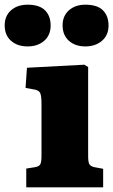

<svg xmlns="http://www.w3.org/2000/svg" viewBox="-81 -799 483 819"><path d="M31 0V-80L69 -86Q86 -89 91 -98.5Q96 -108 96 -134V-356Q96 -391 90 -403Q84 -415 61 -418L28 -424L34 -510L279 -523L295 -513V-133Q295 -108 300 -99Q305 -90 321 -86L359 -79V0ZM283 -601Q240 -601 213 -625Q186 -649 186 -691Q186 -731 213 -755Q240 -779 283 -779Q334 -779 358 -755Q382 -731 382 -690Q382 -649 354 -625Q326 -601 283 -601ZM37 -601Q-7 -601 -34 -625Q-61 -649 -61 -691Q-61 -731 -34 -755Q-7 -779 37 -779Q87 -779 111 -755Q135 -731 135 -690Q135 -649 107.5 -625Q80 -601 37 -601Z"/></svg>

Font: Literata 18pt ExtraBold
Style: Regular
Weight: 800
Designer: Latin by Veronika Burian and Jose Scaglione. Greek by Irene Vlachou. Cyrillic by Vera Evstafieva.
Foundry: TypeTogether
Version: Version 3.103;gftools[0.9.29]